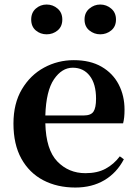

<svg xmlns="http://www.w3.org/2000/svg" viewBox="-20 -820 612 856"><path d="M188 -667Q160.2 -667 139.6 -684.3Q119.1 -701.7 119.1 -732.9Q119.1 -763.7 139.6 -781.7Q160.2 -799.8 188 -799.8Q215.8 -799.8 236.8 -781.7Q257.8 -763.7 257.8 -732.9Q257.8 -701.7 236.8 -684.3Q215.8 -667 188 -667ZM426.8 -667Q399.9 -667 378.4 -684.3Q356.9 -701.7 356.9 -732.9Q356.9 -763.7 378.4 -781.7Q399.9 -799.8 426.8 -799.8Q454.6 -799.8 475.8 -781.7Q497.1 -763.7 497.1 -732.9Q497.1 -701.7 475.8 -684.3Q454.6 -667 426.8 -667ZM315.9 16.1Q234.9 16.1 172.6 -16.6Q110.4 -49.3 75.2 -112.8Q40 -176.3 40 -269Q40 -358.9 77.6 -422.1Q115.2 -485.4 176.5 -518.6Q237.8 -551.8 309.1 -551.8Q382.3 -551.8 432.9 -522.5Q483.4 -493.2 509.3 -443.1Q535.2 -393.1 535.2 -331.1Q535.2 -312 533.7 -297.9Q532.2 -283.7 528.8 -270H182.1Q185.1 -152.3 235.6 -100.1Q286.1 -47.9 360.8 -47.9Q414.1 -47.9 450.9 -67.9Q487.8 -87.9 514.2 -123L532.2 -109.9Q500.5 -49.3 445.3 -16.6Q390.1 16.1 315.9 16.1ZM182.1 -305.2H353Q385.3 -305.2 396.7 -322.3Q408.2 -339.4 408.2 -379.9Q408.2 -445.8 380.1 -481.9Q352.1 -518.1 304.2 -518.1Q255.9 -518.1 220.7 -466.6Q185.5 -415 182.1 -305.2Z"/></svg>

Font: Source Han Serif TW
Style: Bold
Weight: 700
Designer: Ryoko NISHIZUKA Ë•øÂ°öÊ∂ºÂ≠ê (kana & ideographs); Frank Grie√ühammer (Latin, Greek & Cyrillic); Wenlong ZHANG Âº†ÊñáÈæô 
Foundry: Adobe
Version: Version 2.003;hotconv 1.1.1;makeotfexe 2.6.0